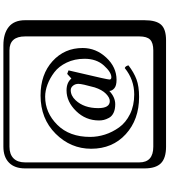

<svg xmlns="http://www.w3.org/2000/svg" viewBox="47 -841 1006 1140"><g transform="rotate(-90 550.0 -271.0)"><path d="M622.1 -308.1Q622.1 -327.1 611.1 -340.6Q600.1 -354 585 -354Q551.8 -354 524.9 -325.2Q478 -275.4 478 -190.9Q478 -122.1 520 -122.1Q540 -122.1 563.5 -145Q586.9 -168 601.1 -211.9Q622.1 -287.1 622.1 -308.1ZM647.9 -124Q647.9 -112.8 661.1 -112.8Q690.9 -112.8 731 -157Q771 -201.2 771 -272Q771 -331.1 748.5 -377.9Q726.1 -424.8 690.9 -451.4Q655.8 -478 618.4 -491.9Q581.1 -505.9 545.9 -505.9Q450.7 -505.9 378.9 -433.8Q307.1 -361.8 307.1 -238.8Q307.1 -194.8 321 -150.9Q335 -106.9 363.5 -66.9Q392.1 -26.9 442.6 -2Q493.2 22.9 559.1 22.9Q647 22.9 715.8 -33.2Q728 -29.3 731.9 -11.2Q689.9 21 648.9 36.4Q607.9 51.8 543.9 51.8Q410.2 51.8 323.5 -27.1Q236.8 -106 236.8 -232.9Q236.8 -354 325.9 -443.6Q415 -533.2 553.2 -533.2Q678.2 -533.2 756.6 -462.2Q835 -391.1 835 -283.2Q835 -204.1 778.1 -143.1Q721.2 -82 646 -82Q610.8 -82 595.5 -95.5Q580.1 -108.9 580.1 -125Q543 -89.8 501 -89.8Q470.2 -89.8 449.7 -99.9Q429.2 -109.9 420.2 -127Q411.1 -144 408 -157.5Q404.8 -170.9 404.8 -186Q404.8 -265.1 460.4 -322Q516.1 -378.9 583 -378.9Q629.9 -378.9 653.8 -350.1L681.2 -375L702.1 -367.2L657.2 -172.9Q647.9 -129.9 647.9 -124ZM249 -717.8Q204.1 -717.8 179.9 -693.8Q155.8 -669.9 155.8 -625V53.2Q155.8 136.2 249 136.2H820.8Q865.7 136.2 884.8 117.2Q903.8 98.1 903.8 53.2V-625Q903.8 -717.8 820.8 -717.8ZM1000 84Q1000 152.8 973.4 182.4Q946.8 211.9 880.9 211.9H249Q181.2 211.9 150.6 181.4Q120.1 150.9 120.1 84V-625Q120.1 -687 154.1 -720.5Q188 -753.9 249 -753.9H851.1Q920.9 -753.9 960.4 -721.9Q1000 -689.9 1000 -625Z"/></g></svg>

Font: Linux Biolinum Keyboard
Style: Regular
Weight: 700
Designer: Philipp H. Poll
Foundry: Philipp H. Poll
Version: Version 0.6.1 ; ttfautohint (v0.9)